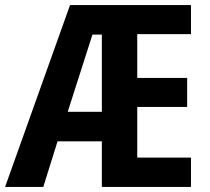

<svg xmlns="http://www.w3.org/2000/svg" viewBox="-22 -734 823 754"><path d="M728 0V-115H517V-314H713V-428H517V-600H728V-714H253L-2 0H148L204 -179H378V0ZM244 -295 341 -598H378V-295Z"/></svg>

Font: Noto Sans Display SemiCondensed
Style: Bold
Weight: 700
Width: 4
Designer: Monotype Design Team
Foundry: Monotype Imaging Inc.
Version: Version 1.900